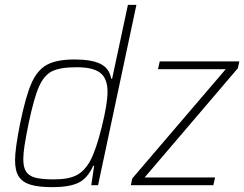

<svg xmlns="http://www.w3.org/2000/svg" viewBox="-20 -763 1006 791"><path d="M42 -103Q42 -150 63 -255Q86 -367 110 -421Q134 -475 174 -496.5Q214 -518 288 -518Q358 -518 394.5 -499.5Q431 -481 438 -439H442L507 -743H542L384 0H356L368 -80H364Q340 -27 302 -9.5Q264 8 197 8Q139 8 106 -2Q73 -12 57.5 -35.5Q42 -59 42 -103ZM352 -101Q376 -146 399.5 -241Q423 -336 423 -385Q423 -439 393.5 -462.5Q364 -486 296 -486Q229 -486 195.5 -470Q162 -454 141 -407Q120 -360 98 -255Q86 -196 81 -163Q76 -130 76 -107Q76 -72 88.5 -54.5Q101 -37 127.5 -30.5Q154 -24 202 -24Q263 -24 296 -41.5Q329 -59 352 -101ZM519 0 525 -28 910 -478H631L638 -510H966L960 -482L576 -32H866L859 0Z"/></svg>

Font: Saira Semi Condensed Thin
Style: Italic
Weight: 100
Width: 4
Italic angle: -12°
Designer: Hector Gatti with collaboration of the Omnibus-Type team
Foundry: Omnibus-Type
Version: Version 1.001; ttfautohint (v1.8)